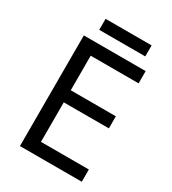

<svg xmlns="http://www.w3.org/2000/svg" viewBox="-204 -964 964 1073"><g transform="rotate(30 278.0 -427.5)"><path d="M496 0H97V-714H496V-635H187V-412H478V-334H187V-79H496ZM453 -855V-784H156V-855Z"/></g></svg>

Font: Noto Sans Vithkuqi
Style: Regular
Weight: 400
Version: Version 1.001